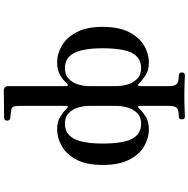

<svg xmlns="http://www.w3.org/2000/svg" viewBox="-11 -804 1021 1040"><g transform="rotate(-90 500.0 -283.5)"><path d="M389 207Q374 207 374 191Q374 174 389 174Q427 174 437 162Q447 150 447 120V-37Q447 -43 443.5 -46Q440 -49 434 -42Q417 -23 389.5 -5.5Q362 12 320 12Q273 12 228.5 -13.5Q184 -39 155.5 -94.5Q127 -150 127 -238Q127 -326 155.5 -380Q184 -434 228.5 -459.5Q273 -485 320 -485Q362 -485 389.5 -467.5Q417 -450 434 -432Q440 -425 443.5 -427.5Q447 -430 447 -436V-686Q447 -714 441.5 -723.5Q436 -733 422 -734Q415 -735 401.5 -736.5Q388 -738 381 -739Q367 -742 367 -756Q367 -772 383 -772Q386 -772 406.5 -772.5Q427 -773 453 -773Q479 -773 501 -773.5Q523 -774 529 -774Q554 -774 554 -748V-436Q554 -430 557.5 -427.5Q561 -425 568 -432Q585 -451 612 -468Q639 -485 682 -485Q729 -485 773 -459.5Q817 -434 846 -380Q875 -326 875 -238Q875 -150 846 -94.5Q817 -39 773 -13.5Q729 12 682 12Q639 12 612.5 -6Q586 -24 568 -42Q561 -49 557.5 -46Q554 -43 554 -37V120Q554 150 564.5 162Q575 174 612 174Q628 174 628 191Q628 207 612 207Q605 207 585 206Q565 205 542 204.5Q519 204 501 204Q484 204 460.5 204.5Q437 205 417 206Q397 207 389 207ZM651 -30Q707 -30 733 -78.5Q759 -127 759 -238Q759 -344 733 -393.5Q707 -443 651 -443Q616 -443 594.5 -423Q573 -403 563.5 -372.5Q554 -342 554 -310V-164Q554 -133 563.5 -102Q573 -71 594.5 -50.5Q616 -30 651 -30ZM351 -30Q386 -30 407 -50.5Q428 -71 437.5 -102Q447 -133 447 -164V-310Q447 -342 437.5 -372.5Q428 -403 407 -423Q386 -443 351 -443Q295 -443 269 -393.5Q243 -344 243 -238Q243 -127 269 -78.5Q295 -30 351 -30Z"/></g></svg>

Font: Zen Old Mincho Black
Style: Regular
Weight: 900
Designer: Yoshimichi Ohira
Foundry: Positype
Version: Version 1.001